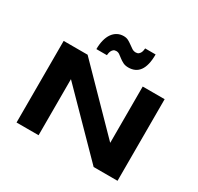

<svg xmlns="http://www.w3.org/2000/svg" viewBox="-186 -1141 1413 1367"><g transform="rotate(30 520.0 -457.5)"><path d="M738.8 0 286.1 -460.9V0H105V-670.9H301.8L754.9 -208V-670.9H935.1V0ZM720.2 -914.6Q720.2 -867.7 711.9 -834Q703.6 -800.3 687.7 -778.8Q671.9 -757.3 649.2 -747.1Q626.5 -736.8 598.1 -736.8Q571.8 -736.8 553.7 -746.1Q535.6 -755.4 521.5 -766.4Q507.3 -777.3 494.6 -786.6Q481.9 -795.9 466.3 -795.9Q451.7 -795.9 443.1 -788.6Q434.6 -781.2 430.2 -771.2Q425.8 -761.2 424.3 -751.5Q422.9 -741.7 422.4 -736.8H335.9Q335.9 -778.3 344.5 -811.3Q353 -844.2 369.1 -867.2Q385.3 -890.1 408 -902.3Q430.7 -914.6 459 -914.6Q481.9 -914.6 498.8 -905.3Q515.6 -896 530.3 -885Q544.9 -874 558.8 -865Q572.8 -856 590.3 -856Q605 -856 613.5 -863.3Q622.1 -870.6 626.5 -880.1Q630.9 -889.6 632.3 -899.4Q633.8 -909.2 634.3 -914.6H720.2Z"/></g></svg>

Font: Syncopate
Style: Bold
Weight: 700
Designer: Astigmatic (AOETI)
Foundry: Astigmatic (AOETI)
Version: Version 1.001 2011